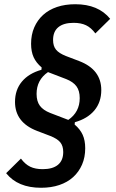

<svg xmlns="http://www.w3.org/2000/svg" viewBox="-20 -730 548 908"><path d="M459 -304Q459 -247 426.5 -208Q394 -169 334 -152L333 -141Q359 -119 371 -92.5Q383 -66 383 -29Q383 14 368 48.5Q353 83 326 107.5Q299 132 260.5 145Q222 158 174 158Q64 158 9 89L79 20Q99 47 123 58.5Q147 70 182 70Q229 70 254 49.5Q279 29 279 -11Q279 -40 265 -57Q251 -74 218 -87L155 -111Q51 -151 51 -248Q51 -305 83.5 -344Q116 -383 176 -400L177 -411Q151 -433 139 -459.5Q127 -486 127 -523Q127 -566 142 -600.5Q157 -635 184 -659.5Q211 -684 249.5 -697Q288 -710 336 -710Q445 -710 501 -641L431 -572Q411 -599 387 -610.5Q363 -622 328 -622Q281 -622 256 -601.5Q231 -581 231 -541Q231 -512 245 -495Q259 -478 292 -465L355 -441Q459 -401 459 -304ZM153 -286Q153 -251 168.5 -230Q184 -209 217 -196L303 -163Q357 -200 357 -266Q357 -301 341.5 -322Q326 -343 293 -356L207 -389Q153 -352 153 -286Z"/></svg>

Font: IBM Plex Sans Condensed SemiBold
Style: Italic
Weight: 600
Width: 3
Italic angle: -11°
Designer: Mike Abbink, Paul van der Laan, Pieter van Rosmalen
Foundry: Bold Monday
Version: Version 1.3